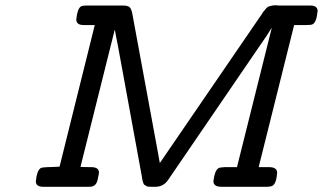

<svg xmlns="http://www.w3.org/2000/svg" viewBox="-20 -715 1236 735"><path d="M117.2 -21Q121.1 -61 134.8 -70.8Q140.6 -74.7 161.1 -75.2Q178.2 -75.2 208 -77.1L342.8 -619.1H300.8Q272 -619.1 272 -640.1Q275.9 -680.2 289.1 -689.9Q294.9 -693.8 309.1 -693.8H450.2Q468.3 -693.8 475.6 -688Q482.9 -682.1 486.8 -661.1L582 -145Q584 -136.2 586.9 -118.2Q589.8 -100.1 591.8 -90.8L978 -654.8Q980 -656.7 983.4 -662.8Q986.8 -668.9 988.5 -670.4Q990.2 -671.9 993.7 -676.5Q997.1 -681.2 998.5 -682.6Q1000 -684.1 1003.4 -687Q1006.8 -689.9 1009.5 -690.4Q1012.2 -690.9 1016.6 -692.4Q1021 -693.8 1025.4 -694.3Q1029.8 -694.8 1035.2 -694.8Q1038.1 -694.8 1042.5 -694.3Q1046.9 -693.8 1048.8 -693.8H1168Q1195.8 -693.8 1195.8 -672.9Q1191.9 -629.9 1176.8 -622.1Q1171.9 -619.1 1151.9 -619.1H1106L970.2 -75.2H1009.8Q1040.5 -75.2 1041 -54.2Q1038.1 -12.2 1022.9 -3.9Q1015.1 0 1002.9 0H827.1Q797.4 0 796.9 -21Q801.8 -62 815.9 -70.8Q821.8 -74.7 840.8 -75.2H887.2L1020 -606.9H1019Q1001 -577.1 978 -544.9L624 -26.9Q606 0 575.2 0H559.1Q552.2 0 547.1 -0.5Q542 -1 538.6 -3.9Q535.2 -6.8 533 -7.3Q530.8 -7.8 528.8 -13.9Q526.9 -20 526.4 -21Q525.9 -22 524.4 -30.5Q522.9 -39.1 522.9 -40L431.2 -541Q422.4 -584 419.9 -600.1H418.9L288.1 -76.2Q302.2 -75.2 329.1 -75.2Q358.9 -75.2 358.9 -54.2Q358.9 -50.3 354 -27.8Q348.1 0 323.2 0H145Q117.2 0 117.2 -21Z"/></svg>

Font: CMU Concrete
Style: BoldItalic
Weight: 700
Italic angle: -14.04°
Version: Version 0.7.0